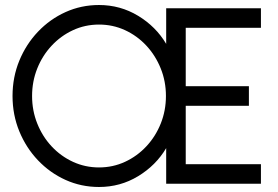

<svg xmlns="http://www.w3.org/2000/svg" viewBox="-20 -733 1111 766"><path d="M375 13Q304 13 241.5 -15.2Q179 -43.5 131.5 -93.5Q84 -143.5 57 -209.2Q30 -275 30 -350Q30 -425 57 -490.8Q84 -556.5 131.5 -606.5Q179 -656.5 241.5 -684.8Q304 -713 375 -713Q460 -713 531 -670Q602 -627 643 -558V-700H1021V-622H721V-389H973V-311H721V-78H1021V0H643V-142Q602 -73 531 -30Q460 13 375 13ZM375 -65Q430.5 -65 479 -87.5Q527.5 -110 564.2 -149.5Q601 -189 621.5 -240.5Q642 -292 642 -350Q642 -408.5 621.2 -460Q600.5 -511.5 563.8 -551Q527 -590.5 478.5 -612.8Q430 -635 375 -635Q319.5 -635 271 -612.5Q222.5 -590 185.8 -550.5Q149 -511 128.5 -459.5Q108 -408 108 -350Q108 -291.5 128.8 -239.8Q149.5 -188 186.2 -148.8Q223 -109.5 271.5 -87.2Q320 -65 375 -65Z"/></svg>

Font: Urbanist
Style: Regular
Weight: 400
Designer: Corey Hu
Foundry: Corey Hu
Version: Version 1.330; ttfautohint (v1.8.4.7-5d5b)